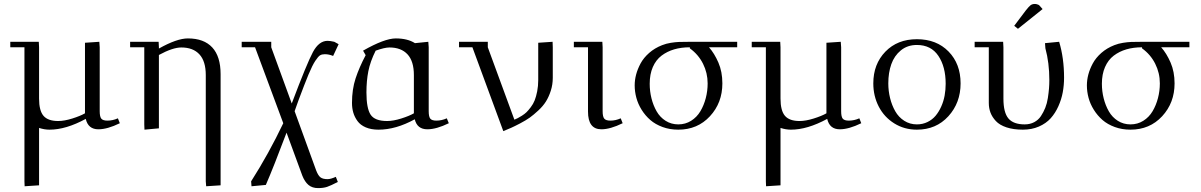

<svg xmlns="http://www.w3.org/2000/svg" viewBox="-20 -651 6095 974"><path d="M32.2 -411.1V-439H176.8L178.2 -411.1V-150.9Q178.2 -89.4 200.9 -63.2Q223.6 -37.1 274.9 -37.1Q306.2 -37.1 346.7 -49.8Q387.2 -62.5 411.1 -76.2V-434.1L483.9 -439L485.8 -411.1V-86.9Q485.8 -59.1 493.9 -49.1Q502 -39.1 524.9 -39.1Q552.2 -39.1 578.1 -50.8L587.9 -25.9Q524.9 4.9 479 4.9Q427.2 4.9 415 -47.9Q314.5 6.8 231 6.8Q205.6 6.8 178.2 -2V289.1L105 293.9L104 269V-411.1Z M640.1 -411.1V-439H784.7L786.1 -411.1V-404.8Q877.4 -456.1 933.1 -456.1Q1014.6 -456.1 1056.9 -410.2Q1099.1 -364.3 1099.1 -274.9V289.1L1025.9 293.9L1023.9 269V-270Q1023.9 -340.3 991.7 -375.2Q959.5 -410.2 899.9 -410.2Q856 -410.2 786.1 -372.1V0L712.9 6.8L711.9 -19V-411.1Z M1206.1 -411.1V-439H1356V-411.1L1460 -126Q1537.1 -330.6 1567.6 -387.2Q1598.1 -443.8 1641.6 -443.8Q1655.3 -443.8 1675.8 -439L1697.8 -426.8L1669.9 -367.2Q1648.9 -376 1627.9 -376Q1613.3 -376 1604 -370.6Q1594.7 -365.2 1579.6 -342.5Q1564.5 -319.8 1544.9 -272.7Q1525.4 -225.6 1494.6 -143.1Q1491.2 -133.8 1484.6 -115.2Q1478 -96.7 1474.6 -86.9L1584 213.9Q1594.2 240.2 1606.2 249Q1618.2 257.8 1641.6 257.8Q1657.7 257.8 1683.6 246.1L1693.8 272Q1658.2 290.5 1639.4 296.9Q1620.6 303.2 1593.8 303.2Q1563.5 303.2 1544.7 287.1Q1525.9 271 1513.7 240.2L1433.6 22Q1369.6 192.4 1328.6 287.1L1255.9 293.9L1253.9 269Q1343.8 127.9 1417 -25.9L1273.9 -411.1Z M1765.6 -128.9Q1765.6 -197.8 1783.9 -253.4Q1802.2 -309.1 1835 -371.1L1821.8 -394Q1930.7 -456.1 1987.8 -456.1Q2047.4 -456.1 2085 -432.1L2152.8 -439L2154.8 -411.1V-86.9Q2154.8 -59.1 2162.8 -49.1Q2170.9 -39.1 2193.8 -39.1Q2220.7 -39.1 2246.6 -50.8L2256.8 -25.9Q2193.8 4.9 2147.9 4.9Q2096.2 4.9 2084 -45.9Q1988.3 6.8 1899.9 6.8Q1862.8 6.8 1835.4 -4.9Q1808.1 -16.6 1793.5 -36.9Q1778.8 -57.1 1772.2 -79.8Q1765.6 -102.5 1765.6 -128.9ZM1838.9 -182.1Q1838.9 -101.6 1860.1 -69.3Q1881.3 -37.1 1943.8 -37.1Q1975.1 -37.1 2015.4 -49.8Q2055.7 -62.5 2079.6 -76.2V-270Q2079.6 -340.3 2047.4 -375.2Q2015.1 -410.2 1955.6 -410.2Q1931.2 -410.2 1885.7 -394Q1858.4 -339.4 1848.6 -290Q1838.9 -240.7 1838.9 -182.1Z M2308.6 -411.1V-439H2454.6V-411.1L2589.4 -43.9Q2600.6 -48.8 2606.7 -51.8Q2612.8 -54.7 2627.2 -63.7Q2641.6 -72.8 2650.9 -81.8Q2660.2 -90.8 2672.6 -107.2Q2685.1 -123.5 2692.4 -142.1Q2699.7 -160.6 2705.1 -187.5Q2710.4 -214.4 2710.4 -245.1V-434.1L2783.2 -439L2784.2 -411.1V-256.8Q2784.2 -222.2 2774.2 -190.9Q2764.2 -159.7 2749.5 -136.2Q2734.9 -112.8 2710.9 -90.6Q2687 -68.4 2667.5 -54.4Q2647.9 -40.5 2618.7 -25.1Q2589.4 -9.8 2573.7 -2.9Q2558.1 3.9 2533.2 14.2L2376.5 -411.1Z M2891.1 -411.1V-439H3035.6L3037.1 -411.1V-86.9Q3037.1 -59.1 3045.4 -49.1Q3053.7 -39.1 3076.7 -39.1Q3103 -39.1 3128.9 -50.8L3138.7 -25.9Q3075.7 4.9 3030.8 4.9Q2962.9 4.9 2962.9 -85V-411.1Z M3199.7 -217.8Q3199.7 -245.1 3207 -272.9Q3214.4 -300.8 3229.7 -329.3Q3245.1 -357.9 3273.2 -382.6Q3301.3 -407.2 3338.9 -421.9Q3359.9 -430.2 3383.1 -433.8Q3406.2 -437.5 3424.8 -438.2Q3443.4 -439 3484.9 -439H3719.7V-411.1H3576.7Q3604 -380.4 3624.3 -333.7Q3644.5 -287.1 3644.5 -228Q3644.5 -129.4 3581.5 -61.3Q3518.6 6.8 3420.9 6.8Q3377.9 6.8 3341.3 -6.6Q3304.7 -20 3279.1 -42.2Q3253.4 -64.5 3235.1 -93.8Q3216.8 -123 3208.3 -154.5Q3199.7 -186 3199.7 -217.8ZM3275.9 -226.1Q3275.9 -188 3284.9 -152.1Q3293.9 -116.2 3311 -86.2Q3328.1 -56.2 3356.7 -38.1Q3385.3 -20 3420.9 -20Q3457 -20 3486.1 -38.3Q3515.1 -56.6 3533 -86.7Q3550.8 -116.7 3560.3 -153.1Q3569.8 -189.5 3569.8 -228Q3569.8 -280.8 3546.4 -327.6Q3522.9 -374.5 3479.5 -405.8V-411.1Q3436 -411.1 3400.1 -400.6Q3364.3 -390.1 3335.9 -368.7Q3307.6 -347.2 3291.7 -310.8Q3275.9 -274.4 3275.9 -226.1Z M3793.5 -411.1V-439H3938L3939.5 -411.1V-150.9Q3939.5 -89.4 3962.2 -63.2Q3984.9 -37.1 4036.1 -37.1Q4067.4 -37.1 4107.9 -49.8Q4148.4 -62.5 4172.4 -76.2V-434.1L4245.1 -439L4247.1 -411.1V-86.9Q4247.1 -59.1 4255.1 -49.1Q4263.2 -39.1 4286.1 -39.1Q4313.5 -39.1 4339.4 -50.8L4349.1 -25.9Q4286.1 4.9 4240.2 4.9Q4188.5 4.9 4176.3 -47.9Q4075.7 6.8 3992.2 6.8Q3966.8 6.8 3939.5 -2V289.1L3866.2 293.9L3865.2 269V-411.1Z M4410.2 -228Q4410.2 -325.7 4471.4 -388.9Q4532.7 -452.1 4631.3 -452.1Q4731 -452.1 4792 -389.6Q4853 -327.1 4853 -228Q4853 -129.4 4791 -61.3Q4729 6.8 4631.3 6.8Q4567.4 6.8 4516.4 -25.1Q4465.3 -57.1 4437.7 -110.6Q4410.2 -164.1 4410.2 -228ZM4486.3 -228Q4486.3 -189.5 4495.4 -153.1Q4504.4 -116.7 4521.5 -86.7Q4538.6 -56.6 4567.1 -38.3Q4595.7 -20 4631.3 -20Q4660.6 -20 4685.1 -32Q4709.5 -43.9 4726.1 -63.7Q4742.7 -83.5 4754.6 -110.1Q4766.6 -136.7 4772 -166Q4777.3 -195.3 4777.3 -226.1Q4777.3 -312.5 4740.2 -367.7Q4703.1 -422.9 4631.3 -422.9Q4583.5 -422.9 4550 -395.5Q4516.6 -368.2 4501.5 -325.2Q4486.3 -282.2 4486.3 -228Z M4924.3 -411.1V-439H5068.8L5070.3 -411.1V-150.9Q5070.3 -80.1 5095.7 -50Q5121.1 -20 5178.2 -20Q5205.1 -20 5226.3 -31.2Q5247.6 -42.5 5260.5 -62Q5273.4 -81.5 5282.5 -104Q5291.5 -126.5 5295.7 -153.8Q5299.8 -181.2 5301.5 -202.1Q5303.2 -223.1 5303.2 -245.1Q5303.2 -332 5283.2 -405.8L5281.2 -432.1L5353 -439Q5377.9 -356.4 5377.9 -256.8Q5377.9 -218.8 5371.3 -182.9Q5364.7 -147 5349.1 -112.1Q5333.5 -77.1 5310.1 -51Q5286.6 -24.9 5250.2 -9Q5213.9 6.8 5168.9 6.8Q5121.1 6.8 5085.9 -4.9Q5050.8 -16.6 5032 -36.9Q5013.2 -57.1 5004.6 -79.8Q4996.1 -102.5 4996.1 -128.9V-411.1ZM5125 -520 5183.1 -597.2Q5199.2 -617.7 5207.8 -624.3Q5216.3 -630.9 5230 -630.9Q5235.4 -630.9 5241 -629.2Q5246.6 -627.4 5249.5 -626L5252 -624L5269 -605L5144 -504.9Z M5493.7 -217.8Q5493.7 -245.1 5501 -272.9Q5508.3 -300.8 5523.7 -329.3Q5539.1 -357.9 5567.1 -382.6Q5595.2 -407.2 5632.8 -421.9Q5653.8 -430.2 5677 -433.8Q5700.2 -437.5 5718.8 -438.2Q5737.3 -439 5778.8 -439H6013.7V-411.1H5870.6Q5897.9 -380.4 5918.2 -333.7Q5938.5 -287.1 5938.5 -228Q5938.5 -129.4 5875.5 -61.3Q5812.5 6.8 5714.8 6.8Q5671.9 6.8 5635.3 -6.6Q5598.6 -20 5573 -42.2Q5547.4 -64.5 5529.1 -93.8Q5510.7 -123 5502.2 -154.5Q5493.7 -186 5493.7 -217.8ZM5569.8 -226.1Q5569.8 -188 5578.9 -152.1Q5587.9 -116.2 5605 -86.2Q5622.1 -56.2 5650.6 -38.1Q5679.2 -20 5714.8 -20Q5751 -20 5780 -38.3Q5809.1 -56.6 5826.9 -86.7Q5844.7 -116.7 5854.2 -153.1Q5863.8 -189.5 5863.8 -228Q5863.8 -280.8 5840.3 -327.6Q5816.9 -374.5 5773.4 -405.8V-411.1Q5730 -411.1 5694.1 -400.6Q5658.2 -390.1 5629.9 -368.7Q5601.6 -347.2 5585.7 -310.8Q5569.8 -274.4 5569.8 -226.1Z"/></svg>

Font: Dehuti Alt
Style: Book
Weight: 400
Version: Version 1.2